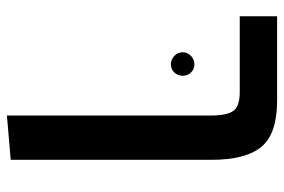

<svg xmlns="http://www.w3.org/2000/svg" viewBox="-153 -453 821 555"><g transform="rotate(90 257.5 -175.5)"><path d="M271 -566Q367 -566 404.5 -520.5Q442 -475 442 -376V204L314 215V-373Q314 -421 300.5 -439.5Q287 -458 247 -458H27V-566ZM189.5 -269Q180 -259 166 -259Q152 -259 141.5 -269Q131 -279 131 -293Q131 -307 141.5 -317Q152 -327 166 -327Q180 -327 189.5 -317Q199 -307 199 -293Q199 -279 189.5 -269Z"/></g></svg>

Font: FiraGO Medium
Style: Regular
Weight: 500
Designer: bBox Type
Foundry: bBox Type GmbH
Version: Version 1.001;PS 001.001;hotconv 1.0.88;makeotf.lib2.5.64775